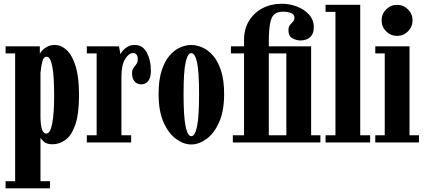

<svg xmlns="http://www.w3.org/2000/svg" viewBox="-20 -776 2316 1046"><path d="M10.5 250V211H62.5V-485H10.5V-523.5H197V-482.5Q198 -486.5 207.5 -498.2Q217 -510 235 -520.5Q253 -531 278.5 -531Q313.5 -531 343.8 -502.8Q374 -474.5 392.2 -414.5Q410.5 -354.5 410.5 -259Q410.5 -155 390.2 -96.5Q370 -38 336.8 -14Q303.5 10 265.5 10Q233.5 10 217.8 -5.2Q202 -20.5 200.5 -25.5V211H252.5V250ZM233.5 -48.5Q253.5 -48.5 264.2 -101.8Q275 -155 275 -257.5Q275 -467 234 -467Q217 -467 210.8 -441.8Q204.5 -416.5 200.5 -379V-140.5Q200.5 -98.5 208 -73.5Q215.5 -48.5 233.5 -48.5Z M453 0V-39H506.5V-485H453V-523.5H628L636.5 -480.5Q639 -488.5 649.5 -500.5Q660 -512.5 676.2 -521.8Q692.5 -531 713 -531Q758.5 -531 780.2 -489.2Q802 -447.5 802 -390Q802 -354 787.8 -335.2Q773.5 -316.5 749.5 -316.5Q727 -316.5 713.2 -332.5Q699.5 -348.5 699.5 -376.5Q699.5 -395 707.2 -405.8Q715 -416.5 722.8 -426.8Q730.5 -437 730.5 -453.5Q730.5 -487 703.5 -487Q682.5 -487 662 -455Q641.5 -423 641.5 -356.5V-39H694.5V0Z M1022 11Q980.5 11 939.5 -18.8Q898.5 -48.5 871.2 -109.5Q844 -170.5 844 -263.5Q844 -339.5 860.5 -391Q877 -442.5 903.8 -473.2Q930.5 -504 961.5 -517.5Q992.5 -531 1022 -531Q1051 -531 1082.2 -517.5Q1113.5 -504 1140.5 -473.2Q1167.5 -442.5 1184.2 -391Q1201 -339.5 1201 -263.5Q1201 -170.5 1173.5 -109.5Q1146 -48.5 1104.8 -18.8Q1063.5 11 1022 11ZM1022 -34Q1042.5 -34 1053.5 -87.5Q1064.5 -141 1064.5 -263.5Q1064.5 -386 1053.5 -436.2Q1042.5 -486.5 1022 -486.5Q1002.5 -486.5 991.2 -436.2Q980 -386 980 -263.5Q980 -141 991.2 -87.5Q1002.5 -34 1022 -34Z M1248.5 0V-39H1309.5V-485H1238V-523.5H1309.5V-556.5Q1309.5 -618.5 1337 -663Q1364.5 -707.5 1411 -731.5Q1457.5 -755.5 1515 -755.5Q1558.5 -755.5 1598.5 -740Q1638.5 -724.5 1664 -696Q1689.5 -667.5 1689.5 -628Q1689.5 -599.5 1678.2 -583.8Q1667 -568 1650.8 -561.8Q1634.5 -555.5 1619 -555.5Q1594.5 -555.5 1573 -567.5Q1551.5 -579.5 1551.5 -611Q1551.5 -629.5 1559.5 -639.5Q1567.5 -649.5 1575.8 -657.8Q1584 -666 1584 -680Q1584 -698.5 1564 -705.5Q1544 -712.5 1523.5 -712.5Q1495.5 -712.5 1478 -701Q1460.5 -689.5 1452.5 -653.5Q1444.5 -617.5 1444.5 -544.5V-523.5H1675V-39H1725.5V0ZM1540 -39V-485H1444.5V-39Z M1753.5 0V-39H1807.5V-711.5H1753.5V-750H1942.5V-39H1996.5V0Z M2143.5 -580.5Q2108.5 -580.5 2083.8 -605.2Q2059 -630 2059 -665.5Q2059 -700 2083.8 -724.8Q2108.5 -749.5 2143.5 -749.5Q2178 -749.5 2202.8 -724.8Q2227.5 -700 2227.5 -665.5Q2227.5 -630 2202.8 -605.2Q2178 -580.5 2143.5 -580.5ZM2024.5 0V-39H2076V-485H2024.5V-523.5H2211V-39H2262.5V0Z"/></svg>

Font: Imbue 10pt ExtraBold
Style: Regular
Weight: 800
Designer: Tyler Finck
Foundry: Etcetera Type Company
Version: Version 1.102; ttfautohint (v1.8.3)